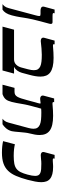

<svg xmlns="http://www.w3.org/2000/svg" viewBox="682 -1262 586 1990"><g transform="rotate(90 975.0 -267.0)"><path d="M139.2 -96.2Q128.9 -58.1 114.3 -35.4Q99.6 -12.7 80.1 0H22.9Q34.2 -8.3 45.4 -22.2Q56.6 -36.1 64.5 -64.9L139.2 -344.2Q142.6 -356.9 144.3 -365.7Q146 -374.5 146 -379.9Q146 -389.6 140.9 -391.8Q135.7 -394 125 -394H89.4Q71.8 -394 60.1 -400.6Q48.3 -407.2 48.3 -421.9Q48.3 -426.3 49.8 -432.1L79.1 -540H118.2L115.7 -531.7Q115.2 -530.8 115.2 -528.3Q115.2 -523.4 121.3 -521Q127.4 -518.6 146 -518.6H209Q216.3 -518.6 222.2 -515.1Q228 -511.7 228 -500.5Q228 -494.1 226.1 -486.8L197.3 -378.9Q187 -340.8 180.7 -312Q174.3 -283.2 170.2 -260.3Q166 -237.3 163.1 -218.3Q160.2 -199.2 157.2 -180.7Q154.3 -162.1 150.1 -141.8Q146 -121.6 139.2 -96.2Z M469.2 -523.9Q495.6 -526.4 524.7 -527.8Q553.7 -529.3 580.1 -529.3Q633.3 -529.3 670.4 -520.5Q707.5 -511.7 730.5 -494.6Q753.4 -477.5 763.7 -452.1Q773.9 -426.8 773.9 -393.1Q773.9 -368.7 769.3 -340.3Q764.6 -312 755.9 -279.8L734.4 -200.2Q727.5 -174.8 711.7 -152.8Q695.8 -130.9 673.3 -119.6H742.7L710.4 0H255.9L287.6 -119.6H595.7Q627.9 -119.6 649.4 -140.9Q670.9 -162.1 679.7 -195.3L698.2 -264.6Q707.5 -299.8 707.5 -325.2Q707.5 -350.6 697.8 -366.5Q688 -382.3 668.2 -391.4Q648.4 -400.4 618.2 -403.8Q587.9 -407.2 547.4 -407.2Q518.1 -407.2 482.4 -404.1Q446.8 -400.9 411.6 -397Q409.7 -396.5 407.7 -396.5Q405.8 -396.5 403.8 -396.5Q389.6 -396.5 379.9 -402.8Q370.1 -409.2 370.1 -422.4Q370.1 -426.8 371.6 -432.1L400.9 -540H439.9L438.5 -534.7Q438 -533.2 438 -531.2Q438 -527.3 441.7 -525.1Q445.3 -522.9 455.6 -522.9Q458 -522.9 461.7 -523.2Q465.3 -523.4 469.2 -523.9Z M1339.8 -96.2Q1335 -77.1 1326.7 -62Q1318.4 -46.9 1308.3 -35.2Q1298.3 -23.4 1287.8 -14.9Q1277.3 -6.3 1267.6 0H1210.4Q1221.7 -8.3 1232.7 -22.2Q1243.7 -36.1 1251.5 -64.9L1306.6 -269.5Q1314.5 -298.8 1314.5 -321.3Q1314.5 -346.2 1304 -362.1Q1293.5 -377.9 1272.7 -387Q1252 -396 1220.7 -399.2Q1189.5 -402.3 1147.9 -402.3Q1138.2 -402.3 1127.7 -401.9Q1117.2 -401.4 1106 -400.4L1086.9 -330.1Q1081.1 -309.6 1076.9 -293Q1072.8 -276.4 1069.3 -262.2Q1065.9 -248 1063.5 -235.8Q1061 -223.6 1059.1 -211.9Q1052.7 -173.8 1047.4 -145.3Q1042 -116.7 1036.4 -95.2Q1030.8 -73.7 1024.2 -58.6Q1017.6 -43.5 1008.1 -32.5Q998.5 -21.5 985.8 -13.9Q973.1 -6.3 955.6 0H857.9L890.6 -124.5H931.2Q948.7 -124.5 960.9 -131.1Q973.1 -137.7 982.4 -153.1Q991.7 -168.5 1000.2 -194.3Q1008.8 -220.2 1019 -259.3L1040.5 -339.4Q1045.4 -357.4 1049.1 -369.1Q1052.7 -380.9 1053.2 -387.7Q1053.2 -391.6 1050.8 -395L1011.2 -390.6Q1008.8 -390.1 1003.9 -390.1Q989.7 -390.1 980 -397Q970.2 -403.8 970.2 -417Q970.2 -421.4 971.7 -427.2L1000.5 -535.2H1039.6L1038.1 -529.8Q1037.6 -528.8 1037.6 -526.9Q1037.6 -522.9 1041.3 -520.5Q1044.9 -518.1 1055.2 -518.1Q1058.1 -518.1 1061.5 -518.3Q1064.9 -518.6 1068.8 -519Q1095.2 -521.5 1124.8 -522.9Q1154.3 -524.4 1180.7 -524.4Q1234.4 -524.4 1272.2 -515.6Q1310.1 -506.8 1333.7 -489.3Q1357.4 -471.7 1368.4 -445.6Q1379.4 -419.4 1379.4 -384.8Q1379.4 -361.8 1375 -335.9Q1370.6 -310.1 1362.8 -279.8Q1357.4 -260.3 1354.5 -233.2Q1351.6 -206.1 1349.1 -179.2Q1346.7 -152.3 1344.7 -129.6Q1342.8 -106.9 1339.8 -96.2Z M1709.5 -524.4Q1753.9 -524.4 1784.2 -516.4Q1814.5 -508.3 1833.3 -492.7Q1852.1 -477.1 1860.1 -454.3Q1868.2 -431.6 1868.2 -401.9Q1868.2 -372.6 1861.3 -336.9Q1854.5 -301.3 1843.3 -259.3Q1824.7 -190.4 1803.2 -140.4Q1781.7 -90.3 1750.2 -57.9Q1718.8 -25.4 1673.6 -9.8Q1628.4 5.9 1562.5 5.9Q1543.5 5.9 1527.8 5.1Q1512.2 4.4 1498.3 2.9Q1484.4 1.5 1470.9 -0.7Q1457.5 -2.9 1442.9 -5.9L1475.1 -128.4Q1497.6 -123 1526.9 -119.6Q1556.2 -116.2 1595.2 -116.2Q1642.6 -116.2 1674.6 -122.1Q1706.5 -127.9 1728 -143.8Q1749.5 -159.7 1763.7 -187.5Q1777.8 -215.3 1789.6 -259.3Q1796.4 -284.7 1799.8 -304.2Q1803.2 -323.7 1803.2 -338.9Q1803.2 -359.9 1795.7 -372.6Q1788.1 -385.3 1772.7 -391.8Q1757.3 -398.4 1733.4 -400.4Q1709.5 -402.3 1676.8 -402.3Q1650.9 -402.3 1630.4 -399.4Q1609.9 -396.5 1588.9 -396.5Q1574.7 -396.5 1564.9 -402.8Q1555.2 -409.2 1555.2 -421.9Q1555.2 -426.3 1556.6 -432.1L1585.4 -540H1624.5L1623 -534.7Q1622.1 -530.8 1622.1 -529.3Q1622.1 -525.4 1624.8 -523.2Q1627.4 -521 1634.3 -521Q1645 -521 1654.3 -521.5Q1663.6 -522 1672.1 -522.7Q1680.7 -523.4 1689.7 -523.9Q1698.7 -524.4 1709.5 -524.4Z"/></g></svg>

Font: Arian AMU Serif
Style: Bold Italic
Weight: 700
Italic angle: -15°
Designer: Ruben Hakobyan (Tarumian)
Foundry: Ruben Hakobyan (Tarumian)
Version: Version 1.002